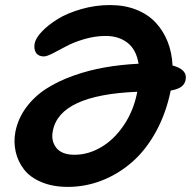

<svg xmlns="http://www.w3.org/2000/svg" viewBox="-20 -729 755 759"><path d="M248 9.8Q189 9.8 144 -9Q99.1 -27.8 75 -59.1Q50.8 -90.3 42 -129.2Q33.2 -168 41 -209Q51.8 -261.7 84.2 -305.2Q116.7 -348.6 163.1 -378.4Q209.5 -408.2 269.8 -429.7Q330.1 -451.2 393.8 -462.4Q457.5 -473.6 527.8 -477.1Q518.6 -533.2 483.9 -560.1Q449.2 -586.9 397.9 -586.9Q355.5 -586.9 312.7 -574.2Q270 -561.5 242.4 -546.4Q214.8 -531.2 189.7 -518.6Q164.6 -505.9 153.8 -505.9Q131.8 -505.9 122.3 -520.5Q112.8 -535.2 117.2 -558.1Q121.6 -579.1 146 -604.7Q170.4 -630.4 208.3 -653.8Q246.1 -677.2 301.5 -693.1Q356.9 -709 415 -709Q472.7 -709 518.8 -690.7Q564.9 -672.4 595.2 -639.9Q625.5 -607.4 642.6 -564.5Q659.7 -521.5 662.1 -470.2Q721.7 -454.1 713.9 -414.1Q710.9 -397 697.3 -386.5Q683.6 -376 654.8 -371.1Q636.7 -282.2 597.2 -209.7Q557.6 -137.2 503.7 -89.6Q449.7 -42 384.3 -16.1Q318.8 9.8 248 9.8ZM189 -211.9Q180.7 -173.3 202.1 -145.3Q223.6 -117.2 274.9 -117.2Q328.6 -117.2 379.6 -147Q430.7 -176.8 469.2 -233.6Q507.8 -290.5 522 -362.8L522.9 -366.2Q215.8 -354 189 -211.9Z"/></svg>

Font: Shantell Sans Normal
Style: Italic
Weight: 600
Italic angle: -11.31°
Designer: Stephen Nixon, Anya Danilova, Shantell Martin
Foundry: Arrow Type
Version: Version 1.006;[559af2be0]